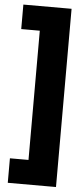

<svg xmlns="http://www.w3.org/2000/svg" viewBox="-60 -767 424 968"><g transform="rotate(5 151.5 -283.0)"><path d="M18 44V168H262V-734H18V-610H112V44Z"/></g></svg>

Font: Noto Sans Myanmar UI ExtraCondensed Black
Style: Regular
Weight: 900
Width: 2
Designer: Monotype Design Team
Foundry: Monotype Imaging Inc.
Version: Version 2.103